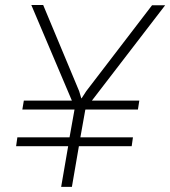

<svg xmlns="http://www.w3.org/2000/svg" viewBox="-20 -731 666 751"><path d="M574.7 -710.4 317.4 -374.5 299.3 -346.7H297.9L289.6 -374.5L148.9 -711.4H102.5L261.2 -337.4H73.2L67.4 -302.7H271.5L252 -193.8H47.9L43 -159.2H246.6L219.2 0H261.2L288.6 -159.2H495.1L500 -193.8H294.4L313.5 -300.8L314.5 -302.7H519.5L524.9 -337.4H339.4L626 -710.4Z"/></svg>

Font: Roboto Mono ExtraLight
Style: Italic
Weight: 250
Italic angle: -10°
Monospace: yes
Designer: Google
Version: Version 3.000